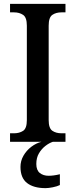

<svg xmlns="http://www.w3.org/2000/svg" viewBox="-20 -734 391 994"><path d="M32 0V-44H53Q80 -44 99.5 -56.5Q119 -69 119 -112V-601Q119 -644 99.5 -657Q80 -670 53 -670H32V-714H319V-670H298Q270 -670 251 -657Q232 -644 232 -601V-112Q232 -70 251 -57Q270 -44 298 -44H319V0ZM216 240Q154 240 120 213.5Q86 187 86 130Q86 99 101.5 72Q117 45 142 26Q167 7 195 0H254Q235 6 215 21.5Q195 37 181.5 60Q168 83 168 115Q168 147 186 161.5Q204 176 232 176Q244 176 259 174Q274 172 290 168V224Q276 231 253.5 235.5Q231 240 216 240Z"/></svg>

Font: Noto Serif Georgian SemiCondensed Medium
Style: Regular
Weight: 500
Width: 4
Designer: Monotype Design Team, Akaki Razmadze
Foundry: Google LLC
Version: Version 2.003; ttfautohint (v1.8.4.7-5d5b)